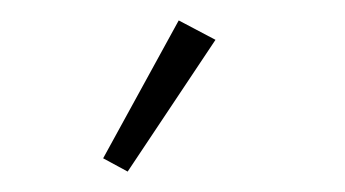

<svg xmlns="http://www.w3.org/2000/svg" viewBox="-20 -121 338 188"><path d="M105 47 191 -82 155 -101 81 34Z"/></svg>

Font: IBM Plex Arabic ExtraLight
Style: Regular
Weight: 200
Designer: Mike Abbink, Paul van der Laan, Pieter van Rosmalen, Wael Morcos, Khajak Apelian
Foundry: Bold Monday
Version: Version 1.0